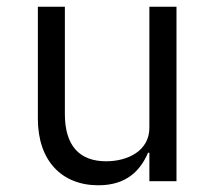

<svg xmlns="http://www.w3.org/2000/svg" viewBox="-20 -536 640 568"><path d="M421.9 0H502.1V-516H421.9V-158C421.9 -89.8 358 -58.9 294 -58.9C214.8 -58.9 171.9 -105.1 171.9 -198.9V-516H92V-185C92 -60 163 12.1 271 12.1C355.8 12.1 396 -33 418 -84.2H421.9Z"/></svg>

Font: Margiela Mono
Style: Regular
Weight: 400
Designer: Mike Abbink, Paul van der Laan, Pieter van Rosmalen
Foundry: Bold Monday
Version: Version 2.003 2021